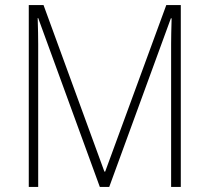

<svg xmlns="http://www.w3.org/2000/svg" viewBox="-20 -827 823 754"><path d="M372 -93 130 -756H128Q129 -722 129.5 -698.5Q130 -675 130 -653V-93H93V-807H151L390 -153H393L633 -807H690V-93H652V-655Q652 -673 652.5 -697Q653 -721 654 -755H651L409 -93Z"/></svg>

Font: Noto Sans Telugu UI SemiCondensed ExtraLight
Style: Regular
Weight: 200
Width: 4
Designer: Jelle Bosma - Monotype Design Team
Foundry: Monotype Imaging Inc.
Version: Version 2.005; ttfautohint (v1.8.4.7-5d5b)